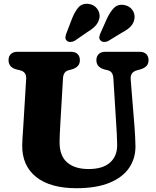

<svg xmlns="http://www.w3.org/2000/svg" viewBox="-20 -973 822 1012"><path d="M593.5 -303.5 577.5 -560.5Q575.5 -596 548.5 -602.5L530.5 -607Q488 -618.5 488 -656Q488 -676 500.2 -688Q512.5 -700 535 -700H716Q738.5 -700 750.8 -688Q763 -676 763 -656Q763 -636.5 751.8 -625Q740.5 -613.5 720.5 -607.5L702.5 -602.5Q684 -597.5 675.5 -585.8Q667 -574 669 -552.5L689 -304Q693 -253.5 694 -203Q694.5 -138.5 660.8 -88.5Q627 -38.5 557.8 -9.8Q488.5 19 383 19Q245 19 170.8 -40Q96.5 -99 97 -206.5Q97 -220.5 98.5 -243Q100 -265.5 101.5 -288.8Q103 -312 104 -327.5L118 -558.5Q119.5 -594.5 85.5 -602.5L67.5 -607Q25 -617.5 25 -656Q25 -676 37.2 -688Q49.5 -700 71.5 -700H354.5Q377 -700 389 -688Q401 -676 401 -656Q401 -636.5 390 -625Q379 -613.5 359 -607.5L341 -602.5Q314 -595.5 312 -560L298 -320.5Q296 -291.5 295.2 -267.5Q294.5 -243.5 294 -225.5Q293.5 -152 333.8 -117Q374 -82 447 -82Q521.5 -82 560 -116.2Q598.5 -150.5 597.5 -210.5Q597 -243.5 595.8 -264.2Q594.5 -285 593.5 -303.5ZM359.5 -874.5Q374 -911.5 393.2 -933.8Q412.5 -956 446.5 -952.5Q475 -949 491 -928.2Q507 -907.5 505 -882.5Q501 -859 486.8 -841.2Q472.5 -823.5 442 -805L374.5 -758.5Q364 -752.5 352.2 -751.8Q340.5 -751 332.5 -758Q324 -766 324.8 -776.2Q325.5 -786.5 330.5 -799ZM543.5 -874.5Q560 -910.5 581 -931.5Q602 -952.5 635 -946.5Q663.5 -941.5 678.2 -919.8Q693 -898 688.5 -873Q684 -849 668.2 -832.8Q652.5 -816.5 621 -800L551.5 -757.5Q541 -751.5 529.2 -751.8Q517.5 -752 510 -759.5Q502 -768 503.5 -778.2Q505 -788.5 510.5 -800.5Z"/></svg>

Font: Fraunces 9pt S100
Style: Bold
Weight: 700
Version: Version 1.000; ttfautohint (v1.8.3)